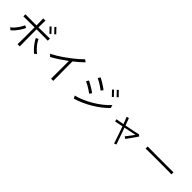

<svg xmlns="http://www.w3.org/2000/svg" viewBox="379 -2513 4243 4243"><g transform="rotate(45 2500.0 -392.0)"><path d="M465 24Q466 -14 467 -73.5Q468 -133 468 -205.5Q468 -278 468 -355Q468 -432 468 -505Q398 -505 331.5 -504Q265 -503 211 -502.5Q157 -502 122 -501Q122 -506 121.5 -520Q121 -534 121 -547.5Q121 -561 120 -566Q157 -566 212 -565.5Q267 -565 333 -565Q399 -565 468 -565L467 -636Q467 -735 464 -780Q470 -780 484.5 -780Q499 -780 513 -779.5Q527 -779 533 -779Q532 -757 531.5 -722Q531 -687 530 -637V-565Q603 -566 671 -566.5Q739 -567 794.5 -567.5Q850 -568 883 -569V-503Q850 -504 794.5 -504.5Q739 -505 671 -505Q603 -505 530 -505Q530 -438 530.5 -361.5Q531 -285 531.5 -211.5Q532 -138 533 -76.5Q534 -15 535 24ZM874 -84Q834 -115 793 -159Q752 -203 716 -254.5Q680 -306 654 -357Q658 -359 670 -365Q682 -371 694 -377.5Q706 -384 710 -386Q733 -338 766.5 -290Q800 -242 841 -200Q882 -158 925 -127Q921 -124 910.5 -115Q900 -106 889 -97Q878 -88 874 -84ZM138 -82Q134 -86 123 -94.5Q112 -103 101 -112Q90 -121 85 -123Q126 -153 165 -197Q204 -241 236 -291.5Q268 -342 289 -390Q294 -388 306 -382.5Q318 -377 330.5 -371Q343 -365 346 -363Q323 -312 289.5 -260Q256 -208 217 -162Q178 -116 138 -82ZM883 -703Q876 -712 860 -728Q844 -744 826.5 -763Q809 -782 793.5 -798Q778 -814 770 -821L804 -852Q812 -843 827 -827Q842 -811 859.5 -792.5Q877 -774 892.5 -758.5Q908 -743 916 -735ZM801 -635Q794 -644 778.5 -660Q763 -676 745 -695Q727 -714 711.5 -729.5Q696 -745 688 -752L722 -784Q730 -775 745 -758.5Q760 -742 778 -723.5Q796 -705 811.5 -689.5Q827 -674 835 -666Z M1528 40Q1528 10 1528 -41.5Q1528 -93 1528.5 -156.5Q1529 -220 1529 -286Q1529 -352 1529 -412Q1529 -472 1529 -516Q1439 -449 1346.5 -388Q1254 -327 1173 -284Q1170 -288 1159 -298.5Q1148 -309 1137 -320Q1126 -331 1122 -334Q1183 -364 1253 -406Q1323 -448 1394.5 -498Q1466 -548 1533 -600.5Q1600 -653 1658 -703Q1716 -753 1757 -796Q1761 -793 1773 -784Q1785 -775 1797 -767Q1809 -759 1813 -756Q1769 -712 1712.5 -663Q1656 -614 1593 -565Q1593 -521 1593 -456.5Q1593 -392 1593.5 -319Q1594 -246 1594.5 -175.5Q1595 -105 1595.5 -48Q1596 9 1596 40Z M2197 -4Q2195 -9 2186.5 -22.5Q2178 -36 2170 -49.5Q2162 -63 2159 -66Q2255 -90 2357 -133.5Q2459 -177 2558 -236Q2657 -295 2744.5 -364Q2832 -433 2899 -507Q2900 -502 2904.5 -485.5Q2909 -469 2914 -453.5Q2919 -438 2920 -435Q2853 -366 2769 -301Q2685 -236 2590.5 -179.5Q2496 -123 2396 -78.5Q2296 -34 2197 -4ZM2358 -321Q2329 -344 2286 -371.5Q2243 -399 2197.5 -425Q2152 -451 2113 -469Q2117 -474 2124 -485Q2131 -496 2138.5 -508Q2146 -520 2149 -525Q2188 -506 2235.5 -478.5Q2283 -451 2327 -423.5Q2371 -396 2397 -375Q2394 -371 2386 -360Q2378 -349 2370 -337.5Q2362 -326 2358 -321ZM2488 -548Q2459 -572 2417 -600.5Q2375 -629 2330.5 -655.5Q2286 -682 2247 -700Q2251 -705 2258 -716Q2265 -727 2272.5 -738.5Q2280 -750 2283 -756Q2321 -737 2367.5 -708.5Q2414 -680 2457.5 -651.5Q2501 -623 2528 -601Q2525 -597 2516.5 -586Q2508 -575 2500 -564Q2492 -553 2488 -548ZM2841 -695Q2834 -704 2818.5 -720Q2803 -736 2785 -755Q2767 -774 2751.5 -790Q2736 -806 2728 -813L2762 -844Q2770 -835 2785.5 -819Q2801 -803 2818.5 -784.5Q2836 -766 2851.5 -750.5Q2867 -735 2875 -727ZM2762 -625Q2755 -633 2739.5 -649.5Q2724 -666 2706 -684.5Q2688 -703 2672.5 -719Q2657 -735 2650 -742L2684 -774Q2692 -765 2707 -748.5Q2722 -732 2739.5 -713.5Q2757 -695 2772.5 -679.5Q2788 -664 2796 -656Z M3525 68Q3517 41 3502 -3.5Q3487 -48 3468 -103Q3449 -158 3428.5 -217Q3408 -276 3387 -332Q3326 -319 3275 -308.5Q3224 -298 3198 -292Q3197 -296 3194 -308.5Q3191 -321 3187.5 -333Q3184 -345 3183 -349Q3211 -353 3260 -362Q3309 -371 3369 -382Q3349 -435 3331.5 -478.5Q3314 -522 3303 -545Q3307 -546 3319 -550Q3331 -554 3343 -558Q3355 -562 3359 -563Q3369 -539 3385.5 -493.5Q3402 -448 3422 -392Q3478 -403 3533.5 -414Q3589 -425 3637.5 -435Q3686 -445 3721 -453Q3756 -461 3771 -465Q3774 -463 3782 -456.5Q3790 -450 3798 -443Q3806 -436 3809 -434Q3798 -417 3774 -382.5Q3750 -348 3722 -308Q3694 -268 3668.5 -232.5Q3643 -197 3628 -177Q3625 -180 3614.5 -187Q3604 -194 3593.5 -201Q3583 -208 3579 -210Q3590 -223 3608 -246.5Q3626 -270 3647.5 -298Q3669 -326 3689 -353Q3709 -380 3724 -401Q3696 -395 3650.5 -385.5Q3605 -376 3550.5 -365Q3496 -354 3440 -343Q3461 -286 3482 -226.5Q3503 -167 3522 -113Q3541 -59 3556 -17Q3571 25 3579 47Q3575 48 3563.5 52.5Q3552 57 3540.5 61.5Q3529 66 3525 68Z M4097 -346V-411Q4132 -411 4196 -410.5Q4260 -410 4340 -409.5Q4420 -409 4505 -409Q4590 -409 4669 -409Q4748 -409 4810 -409.5Q4872 -410 4904 -411V-346Q4871 -347 4809.5 -347.5Q4748 -348 4670.5 -348.5Q4593 -349 4509.5 -349Q4426 -349 4346.5 -348.5Q4267 -348 4202 -347.5Q4137 -347 4097 -346Z"/></g></svg>

Font: Zen Kaku Gothic Antique
Style: Regular
Weight: 400
Designer: Yoshimichi Ohira
Foundry: Positype
Version: Version 1.001